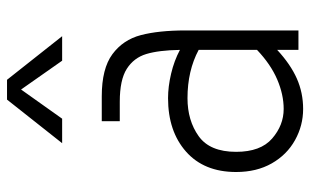

<svg xmlns="http://www.w3.org/2000/svg" viewBox="-184 -664 862 533"><g transform="rotate(-90 246.5 -398.0)"><path d="M35 0ZM428 -313V0H374V-59Q334 -22 294.5 -4.5Q255 13 210 13Q164 13 123.5 -9.5Q83 -32 59 -74Q35 -116 35 -173Q35 -262 91.5 -312Q148 -362 240 -362Q272 -362 308 -353.5Q344 -345 374 -329Q373 -388 362.5 -422.5Q352 -457 321.5 -476.5Q291 -496 230 -496H176V-546H245Q322 -546 362 -516.5Q402 -487 415 -437.5Q428 -388 428 -313ZM374 -115V-277Q316 -308 240 -308Q178 -308 134.5 -277Q91 -246 91 -173Q91 -105 128 -73Q165 -41 210 -41Q250 -41 292 -59Q334 -77 374 -115ZM344 -656 264 -770 183 -656H115L236 -809H291L412 -656Z"/></g></svg>

Font: Biryani ExtraLight
Style: Regular
Weight: 275
Designer: Dan Reynolds and Mathieu Reguer
Foundry: Dan Reynolds and Mathieu Reguer
Version: Version 1.004; ttfautohint (v1.1) -l 5 -r 5 -G 72 -x 0 -D la